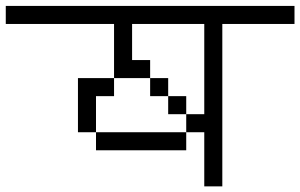

<svg xmlns="http://www.w3.org/2000/svg" viewBox="-20 -708 1040 665"><path d="M1000 -625H750V-62.5H687.5V-250H625V-312.5H687.5V-625H437.5V-500H500V-437.5H375V-625H0V-687.5H1000ZM250 -437.5H375V-375H312.5V-250H250ZM312.5 -250H625V-187.5H312.5ZM500 -437.5H562.5V-375H500ZM562.5 -375H625V-312.5H562.5Z"/></svg>

Font: 寒蝉点阵体 16px
Style: Regular
Weight: 400
Designer: Designed by Warren2060
Foundry: ChillType
Version: Version 1.000